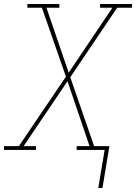

<svg xmlns="http://www.w3.org/2000/svg" viewBox="-38 -755 685 967"><path d="M457 192 489 0H348V-19H413L302 -346L81 -19H143V0H-18V-19H57L294 -369L173 -716H100V-735H261V-716H196L308 -389L528 -716H466V-735H627V-716H552L316 -366L436 -19H513L478 192Z"/></svg>

Font: Iosevka Slab Thin Extended
Style: Italic
Weight: 100
Width: 7
Italic angle: -9°
Monospace: yes
Designer: Belleve Invis
Foundry: Belleve Invis
Version: Version 11.1.0; ttfautohint (v1.8.3)